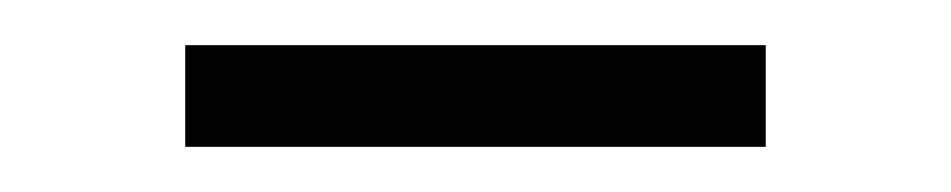

<svg xmlns="http://www.w3.org/2000/svg" viewBox="-20 -311 421 85"><path d="M62 -291H319V-246H62Z"/></svg>

Font: Montserrat Atlas Light
Style: Regular
Weight: 300
Designer: Julieta Ulanovsky
Foundry: Julieta Ulanovsky
Version: Version 7.200